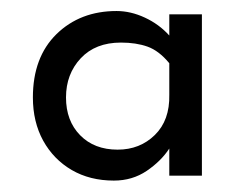

<svg xmlns="http://www.w3.org/2000/svg" viewBox="-20 -680 422 345"><path d="M184.6 -355.5Q141.6 -355.5 108.9 -374.5Q76.2 -393.6 57.6 -427.2Q39.1 -460.9 39.1 -504.9Q39.1 -577.1 81.5 -618.7Q124 -660.2 189.5 -660.2Q214.8 -660.2 240.2 -648.4Q265.6 -636.7 284.2 -616.2V-654.3H342.8V-364.3H284.2V-413.1Q269.5 -390.6 243.7 -373Q217.8 -355.5 184.6 -355.5ZM191.4 -411.1Q231.4 -411.1 258.3 -437.5Q285.2 -463.9 284.2 -509.8V-566.4Q265.6 -588.9 245.1 -596.2Q224.6 -603.5 197.3 -603.5Q151.4 -603.5 125 -575.2Q98.6 -546.9 98.6 -504.9Q98.6 -462.9 124 -437Q149.4 -411.1 191.4 -411.1Z"/></svg>

Font: Sen
Style: Regular
Weight: 400
Designer: Kosal Sen, Philatype
Foundry: Philatype
Version: Version 2.000;gftools[0.9.31]